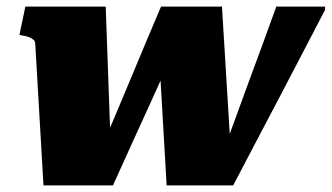

<svg xmlns="http://www.w3.org/2000/svg" viewBox="-20 -563 1007 583"><path d="M323 0H112L87 -431Q87 -437 82.5 -441.5Q78 -446 70 -449.5Q62 -453 49 -455L39 -457L57 -543H301L318 -68L286 -109Q309 -163 332 -217Q355 -271 377.5 -325.5Q400 -380 423 -434.5Q446 -489 469 -543H654L683 -68L656 -99Q677 -154 697 -209.5Q717 -265 737.5 -320.5Q758 -376 778.5 -431.5Q799 -487 819 -543H967V-533Q932 -466 897.5 -399.5Q863 -333 828 -266.5Q793 -200 758 -133.5Q723 -67 688 0H486L464 -379H495Q467 -316 438 -253Q409 -190 380.5 -127Q352 -64 323 0Z"/></svg>

Font: Roboto Serif Black
Style: Italic
Weight: 900
Italic angle: -10°
Version: Version 1.008